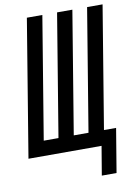

<svg xmlns="http://www.w3.org/2000/svg" viewBox="-105 -797 720 1014"><g transform="rotate(-10 254.5 -290.0)"><path d="M436 155H357L383 0H-9L112 -735H195L87 -80H166L274 -735H356L248 -80H327L435 -735H518L410 -80H475Z"/></g></svg>

Font: Iosevka Term Curly Md Obl
Style: Regular
Weight: 500
Italic angle: -9°
Designer: Belleve Invis
Foundry: Belleve Invis
Version: Version 32.3.0